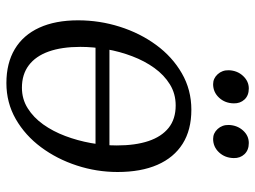

<svg xmlns="http://www.w3.org/2000/svg" viewBox="-119 -669 798 600"><g transform="rotate(90 280.0 -369.0)"><path d="M436 -268.5H116.5L122.5 -312H441ZM323 -568Q386 -568 429.2 -540.8Q472.5 -513.5 495 -462Q517.5 -410.5 517.5 -337.5Q517.5 -272 497.2 -210Q477 -148 440 -98.2Q403 -48.5 352 -19.2Q301 10 239.5 10Q177.5 10 133.5 -16.2Q89.5 -42.5 66.5 -92.8Q43.5 -143 43.5 -214Q43.5 -281 63.5 -344.2Q83.5 -407.5 120.5 -458Q157.5 -508.5 209 -538.2Q260.5 -568 323 -568ZM309.5 -519Q273 -519 243.8 -501Q214.5 -483 192.5 -452.5Q170.5 -422 155.8 -383.2Q141 -344.5 133.8 -302.8Q126.5 -261 126.5 -221Q126.5 -163 141 -122.2Q155.5 -81.5 184 -60Q212.5 -38.5 254 -38.5Q289.5 -38.5 318.2 -56.5Q347 -74.5 368.8 -105Q390.5 -135.5 405 -174Q419.5 -212.5 427 -254Q434.5 -295.5 434.5 -335Q434.5 -393 420.8 -434Q407 -475 379.5 -497Q352 -519 309.5 -519ZM243 -636Q225 -636 212 -650.2Q199 -664.5 199.5 -685Q200.5 -711.5 217.2 -729.5Q234 -747.5 256.5 -747.5Q278.5 -747.5 291 -734Q303.5 -720.5 303 -700.5Q302.5 -673 285.2 -654.5Q268 -636 243 -636ZM414 -636Q396 -636 383 -650.2Q370 -664.5 370.5 -685Q371.5 -711.5 387.8 -729.5Q404 -747.5 427 -747.5Q449 -747.5 461.8 -734Q474.5 -720.5 474 -700.5Q473.5 -673 456.2 -654.5Q439 -636 414 -636Z"/></g></svg>

Font: Merriweather Light
Style: Italic
Weight: 300
Italic angle: -7.8°
Designer: Eben Sorkin
Foundry: Eben Sorkin
Version: Version 2.101